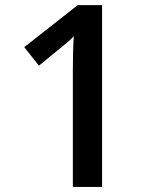

<svg xmlns="http://www.w3.org/2000/svg" viewBox="-20 -734 611 754"><path d="M380.9 0H266.1V-460.9Q266.1 -543.5 270 -591.8Q258.8 -580.1 242.4 -565.9Q226.1 -551.8 132.8 -476.1L75.2 -548.8L285.2 -713.9H380.9Z"/></svg>

Font: f4446545128       
Style: Regular
Weight: 600
Foundry: Ascender Corporation
Version: Version 1.10